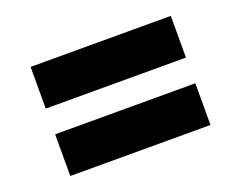

<svg xmlns="http://www.w3.org/2000/svg" viewBox="-73 -612 817 651"><g transform="rotate(-20 335.5 -286.0)"><path d="M83 -483.4H588.9V-333H83ZM83 -240.2H588.9V-89.8H83Z"/></g></svg>

Font: Pretendard Std Black
Style: Regular
Weight: 900
Designer: Base glyphs from Inter by Rasmus Andersson; Hangeul glyphs from Noto Sans CJK(Source Han Sans) by Jang Soo-young and Kan
Foundry: Kil Hyung-jin
Version: Version 1.309